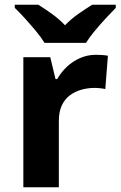

<svg xmlns="http://www.w3.org/2000/svg" viewBox="-20 -786 506 806"><path d="M383 -556Q394 -556 409 -555Q424 -554 433 -552L422 -412Q415 -414 401.5 -415.5Q388 -417 378 -417Q349 -417 322 -409.5Q295 -402 273.5 -386Q252 -370 239.5 -343.5Q227 -317 227 -278V0H78V-546H191L213 -454H220Q236 -482 260 -505Q284 -528 315.5 -542Q347 -556 383 -556ZM167 -606Q153 -629 130.5 -656Q108 -683 84.5 -709Q61 -735 42 -753V-766H141Q167 -750 197 -728.5Q227 -707 253 -680Q279 -707 310 -728.5Q341 -750 367 -766H466V-753Q448 -735 424 -709Q400 -683 377.5 -656Q355 -629 341 -606Z"/></svg>

Font: Noto Sans Devanagari
Style: Regular
Weight: 400
Designer: Jelle Bosma - Monotype Design Team
Foundry: Monotype Imaging Inc.
Version: Version 2.003